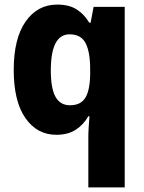

<svg xmlns="http://www.w3.org/2000/svg" viewBox="-20 -579 631 839"><path d="M366 18Q366 0 367.5 -22.5Q369 -45 371 -71H366Q345 -34 311 -12Q277 10 226 10Q142 10 91 -63Q40 -136 40 -273Q40 -411 92 -485Q144 -559 230 -559Q281 -559 314 -538.5Q347 -518 370 -480H376L389 -549H525V240H366ZM286 -119Q333 -119 353 -152Q373 -185 374 -254V-277Q374 -352 354 -390.5Q334 -429 284 -429Q202 -429 202 -271Q202 -193 222.5 -156Q243 -119 286 -119Z"/></svg>

Font: Noto Sans Sinhala SemiCondensed ExtraBold
Style: Regular
Weight: 800
Width: 4
Designer: Jelle Bosma - Monotype Design Team
Foundry: Monotype Imaging Inc.
Version: Version 2.006; ttfautohint (v1.8.4.7-5d5b)